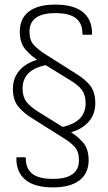

<svg xmlns="http://www.w3.org/2000/svg" viewBox="-20 -696 470 834"><path d="M258 -115 234 -141Q294 -151 323 -177.5Q352 -204 352 -248Q352 -283 335.5 -305.5Q319 -328 276 -353L154 -428Q115 -452 90.5 -481Q66 -510 66 -558Q66 -616 105.5 -646Q145 -676 220 -676Q300 -676 340 -643.5Q380 -611 380 -550Q380 -545 374 -545H343Q338 -545 338 -551Q338 -594 310 -616.5Q282 -639 220 -639Q108 -639 108 -558Q108 -521 127 -500.5Q146 -480 176 -461L307 -378Q352 -351 373 -322.5Q394 -294 394 -248Q394 -195 358.5 -160Q323 -125 258 -115ZM210 118Q131 118 91 85.5Q51 53 51 -8Q51 -13 57 -13H87Q92 -13 92 -8Q92 36 120 58.5Q148 81 210 81Q323 81 323 0Q323 -38 304 -58.5Q285 -79 255 -97L123 -180Q79 -207 57.5 -235.5Q36 -264 36 -310Q36 -362 70.5 -396.5Q105 -431 167 -442L195 -416Q136 -407 107 -381Q78 -355 78 -311Q78 -276 95 -253.5Q112 -231 155 -205L276 -130Q315 -106 340 -78Q365 -50 365 0Q365 57 325 87.5Q285 118 210 118Z"/></svg>

Font: Sofia Sans Semi Condensed ExtraLight
Style: Regular
Weight: 250
Version: Version 4.100